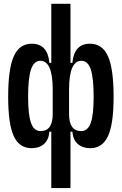

<svg xmlns="http://www.w3.org/2000/svg" viewBox="-20 -752 626 987"><path d="M443.4 9.8Q404.8 9.8 380.1 -11.7Q355.5 -33.2 352.1 -75.2H342.3V214.8H243.7V-75.2H233.9Q230.5 -33.2 206.1 -11.7Q181.6 9.8 142.6 9.8Q79.1 9.8 50.5 -52.7Q22 -115.2 22 -253.9Q22 -397.9 50.8 -462.6Q79.6 -527.3 143.6 -527.3Q225.1 -527.3 233.9 -428.7H243.7V-732.4H342.3V-428.7H352.1Q360.8 -527.3 442.4 -527.3Q506.3 -527.3 535.2 -462.6Q564 -397.9 564 -253.9Q564 -115.2 535.4 -52.7Q506.8 9.8 443.4 9.8ZM335 -166Q335 -78.1 397.5 -78.1Q431.2 -78.1 446.3 -119.6Q461.4 -161.1 461.4 -253.9Q461.4 -351.6 446.5 -395.5Q431.6 -439.5 398.4 -439.5Q335 -439.5 335 -291ZM251 -291Q251 -439.5 187.5 -439.5Q154.8 -439.5 139.6 -395.5Q124.5 -351.6 124.5 -253.9Q124.5 -161.1 139.6 -119.6Q154.8 -78.1 188.5 -78.1Q251 -78.1 251 -166Z"/></svg>

Font: Cascadia Code NF
Style: Regular
Weight: 400
Monospace: yes
Designer: Aaron Bell
Foundry: Saja Typeworks
Version: Version 2404.023; ttfautohint (v1.8.4)